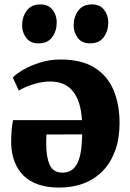

<svg xmlns="http://www.w3.org/2000/svg" viewBox="-20 -834 589 868"><path d="M247.5 14Q142 14 87.2 -39.5Q32.5 -93 30.5 -188Q30.5 -222.5 32.8 -247.5Q35 -272.5 39 -291H350.5Q348 -334 337.8 -366.5Q327.5 -399 309.8 -421.2Q292 -443.5 266.2 -454.5Q240.5 -465.5 207 -465.5Q168 -465.5 127.8 -452.2Q87.5 -439 65 -424.5L38 -483.5Q53 -500 85.8 -519Q118.5 -538 162.2 -551.5Q206 -565 253 -565Q348.5 -565 407.2 -528.2Q466 -491.5 493.2 -426.8Q520.5 -362 520.5 -277.5Q520.5 -208 501 -154Q481.5 -100 445.8 -62.5Q410 -25 359.8 -5.5Q309.5 14 247.5 14ZM262.5 -53.5Q281 -53.5 296.8 -61Q312.5 -68.5 324.8 -87.2Q337 -106 343.8 -139.8Q350.5 -173.5 351.5 -226.5L190 -226Q189.5 -215 189.2 -204.5Q189 -194 189 -183Q189 -123.5 204.8 -88.5Q220.5 -53.5 262.5 -53.5ZM153.5 -638Q117 -638 98.5 -662.8Q80 -687.5 80 -718.5Q80 -758 100.8 -786Q121.5 -814 162 -814H163Q199.5 -814 218 -789.2Q236.5 -764.5 236.5 -733Q236.5 -694 216 -666Q195.5 -638 154.5 -638ZM386.5 -638Q350 -638 331.5 -662.8Q313 -687.5 313 -718.5Q313 -758 333.8 -786Q354.5 -814 395.5 -814H396.5Q432.5 -814 451 -789.2Q469.5 -764.5 469.5 -733Q469.5 -694 449 -666Q428.5 -638 387.5 -638Z"/></svg>

Font: Merriweather 24pt Black
Style: Regular
Weight: 900
Designer: Eben Sorkin
Foundry: Eben Sorkin
Version: Version 2.100